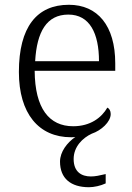

<svg xmlns="http://www.w3.org/2000/svg" viewBox="-20 -564 554 803"><path d="M352 219C373 219 401 213 422 203V164C396 170 379 174 360 174C321 174 288 155 288 101C288 50 325 13 364 -5C403 -18 443 -54 443 -87C443 -101 437 -110 429 -114C405 -72 358 -36 286 -36C186 -36 126 -110 125 -268H462V-299C462 -457 388 -544 268 -544C134 -544 59 -451 59 -263C59 -89 142 10 277 10C283 10 289 10 295 9C261 32 231 71 231 112C231 182 276 219 352 219ZM394 -308H127C134 -431 175 -503 266 -503C355 -503 394 -425 394 -308Z"/></svg>

Font: Noto Serif Tamil Light
Style: Italic
Weight: 300
Italic angle: -12°
Designer: Indian Type Foundry, Tom Grace, and the Monotype Design Team
Foundry: Monotype Imaging Inc.
Version: Version 2.003